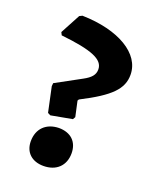

<svg xmlns="http://www.w3.org/2000/svg" viewBox="-105 -572 519 646"><g transform="rotate(20 154.5 -249.0)"><path d="M92 -157 168 -171 173 -180 161 -235 164 -240C266 -292 299 -327 299 -377C299 -453 210 -506 79 -509L69 -504L31 -433L36 -423C147 -411 191 -393 191 -357C191 -338 180 -325 154 -311L64 -262L63 -251L82 -162ZM128 11C174 11 203 -17 203 -61C203 -102 177 -127 134 -127C89 -126 60 -98 60 -53C60 -13 87 11 128 11Z"/></g></svg>

Font: Alegreya SC
Style: Bold
Weight: 700
Designer: Juan Pablo del Peral
Foundry: Huerta Tipografica
Version: Version 2.007;PS 002.007;hotconv 1.0.88;makeotf.lib2.5.64775